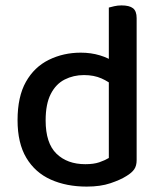

<svg xmlns="http://www.w3.org/2000/svg" viewBox="-20 -677 597 711"><path d="M383 -92V-417H486V-84Q486 -63 477 -50Q468 -37 448 -25Q426 -11 389 1.5Q352 14 301 14Q226 14 168 -12Q110 -38 77.5 -92.5Q45 -147 45 -232Q45 -319 76 -374Q107 -429 161 -455.5Q215 -482 279 -482Q317 -482 350 -472Q383 -462 402 -447V-357Q384 -374 356 -386.5Q328 -399 291 -399Q252 -399 219.5 -382.5Q187 -366 168 -329Q149 -292 149 -231Q149 -147 189 -108Q229 -69 296 -69Q327 -69 347.5 -76Q368 -83 383 -92ZM486 -394H383V-649Q390 -651 403 -654Q416 -657 430 -657Q459 -657 472.5 -646.5Q486 -636 486 -610Z"/></svg>

Font: Baloo Bhaijaan 2 Medium
Style: Regular
Weight: 500
Designer: Sanskriti Dholi, Noopur Datye and Ek Type
Foundry: Ek Type
Version: Version 1.701